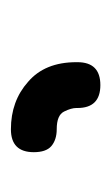

<svg xmlns="http://www.w3.org/2000/svg" viewBox="54 -58 204 352"><g transform="rotate(90 156.0 118.0)"><path d="M217 200C245 200 259 186 259 158C259 158 259 158 259 158C259 143.5 255.5 132.5 248 126C240.5 119.5 230 116 217 116C217 116 217 116 217 116C199.5 116 189 111.5 184.5 102.5C180 93.5 178 86 178 80C178 80 178 78 178 78C178 78 178 78 178 78C178 50 164 36 136 36C136 36 136 36 136 36C108 36 94 50 94 78C94 78 94 80 94 80C94 80 94 80 94 80C94 118.5 106 148 130 168.5C153.5 189.5 182.5 200 217 200C217 200 217 200 217 200Z"/></g></svg>

Font: Jura-Fortis-Bold
Style: Bold
Weight: 500
Designer: Daniel Johnson, Alexei Vanyashin, Mirko Velimirovic
Foundry: Daniel Johnson
Version: ""